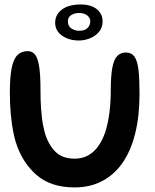

<svg xmlns="http://www.w3.org/2000/svg" viewBox="-20 -819 694 858"><path d="M312.5 18.5Q207 18.5 142.8 -37.5Q78.5 -93.5 50 -185.5Q44.5 -204.5 40.2 -225Q36 -245.5 33 -267Q30 -288.5 28 -311.2Q26 -334 25 -357.5Q24 -381 24 -405.5Q24 -473.5 32 -514.2Q40 -555 57.8 -572.8Q75.5 -590.5 104 -590.5Q124 -590.5 136.5 -575.2Q149 -560 155 -521.8Q161 -483.5 161 -414Q161 -393.5 161.5 -373.2Q162 -353 163.5 -333.8Q165 -314.5 167 -296Q169 -277.5 172.2 -260.5Q175.5 -243.5 179.5 -228.5Q194.5 -175 226 -142.5Q257.5 -110 313.5 -110Q348.5 -110 374.8 -125Q401 -140 419.5 -166.5Q438 -193 450 -227.5Q456.5 -247.5 461.2 -269.8Q466 -292 469 -315.8Q472 -339.5 473.5 -364.5Q475 -389.5 475 -414.5Q475 -479.5 482 -516.5Q489 -553.5 504 -569Q519 -584.5 542.5 -584.5Q567.5 -584.5 580.8 -566Q594 -547.5 598.8 -507Q603.5 -466.5 603.5 -399.5Q603.5 -376 602.2 -352.8Q601 -329.5 598.8 -307.2Q596.5 -285 592.8 -263.8Q589 -242.5 584 -222.2Q579 -202 572.5 -182.5Q552.5 -122 516.8 -76.8Q481 -31.5 430 -6.5Q379 18.5 312.5 18.5ZM333 -638Q288 -638 257.2 -659.8Q226.5 -681.5 226.5 -717.5Q226.5 -753.5 256.5 -776.2Q286.5 -799 340 -799Q387 -799 412.8 -777.8Q438.5 -756.5 438.5 -723.5Q438.5 -696 422.8 -677Q407 -658 382.5 -648Q358 -638 333 -638ZM333.5 -681.5Q360 -681.5 371.8 -694.5Q383.5 -707.5 383.5 -724.5Q383.5 -738.5 370.2 -749.8Q357 -761 332 -761Q314 -761 298.8 -752Q283.5 -743 283.5 -723.5Q283.5 -702 299 -691.8Q314.5 -681.5 333.5 -681.5Z"/></svg>

Font: Gluten
Style: Regular
Weight: 400
Designer: Tyler Finck
Foundry: Etcetera Type Company
Version: Version 1.300